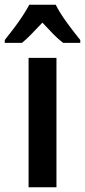

<svg xmlns="http://www.w3.org/2000/svg" viewBox="-55 -786 357 806"><path d="M182 0H65V-543H182ZM179 -766Q196 -732 225.5 -691.5Q255 -651 282 -618V-606H210Q189 -622 167.5 -644Q146 -666 123 -691Q99 -666 77.5 -643.5Q56 -621 37 -606H-35V-618Q-18 -639 2 -665.5Q22 -692 39.5 -718.5Q57 -745 68 -766Z"/></svg>

Font: Noto Sans Lao Looped Condensed SemiBold
Style: Regular
Weight: 600
Width: 3
Designer: Mark Frömberg, Ben Mitchell
Foundry: The Fontpad Ltd
Version: Version 1.002; ttfautohint (v1.8.4.7-5d5b)